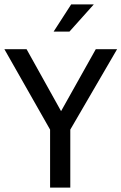

<svg xmlns="http://www.w3.org/2000/svg" viewBox="-22 -854 553 874"><path d="M99 -630 256 -348 414 -630H511L298 -264V0H206V-264L-2 -630ZM294 -710H222L302 -834H405Z"/></svg>

Font: Mukta Vaani
Style: Regular
Weight: 400
Designer: Noopur Datye, Girish Dalvi, Yashodeep Gholap, Pallavi Karambelkar
Foundry: Ek Type
Version: Version 2.538;PS 1.000;hotconv 16.6.51;makeotf.lib2.5.65220;